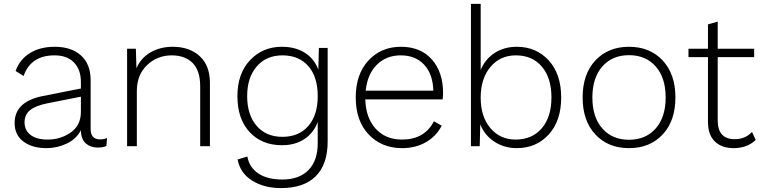

<svg xmlns="http://www.w3.org/2000/svg" viewBox="-20 -750 3907 985"><path d="M493 -35Q515 -35 529 -42L526 -2Q511 7 482 7Q445 7 420.5 -14Q396 -35 395 -82Q372 -37 322.5 -13.5Q273 10 218 10Q145 10 100 -24Q55 -58 55 -119Q55 -228 198 -257L395 -296V-329Q395 -393 359.5 -429.5Q324 -466 260 -466Q138 -466 101 -360L60 -386Q82 -446 134 -478Q186 -510 261 -510Q346 -510 395.5 -465.5Q445 -421 445 -338V-88Q445 -35 493 -35ZM225 -34Q291 -34 343 -70.5Q395 -107 395 -176V-254L223 -220Q163 -208 134.5 -185Q106 -162 106 -123Q106 -81 137 -57.5Q168 -34 225 -34Z M866 -510Q952 -510 1004.5 -462Q1057 -414 1057 -324V0H1007V-308Q1007 -388 968 -427Q929 -466 861 -466Q787 -466 734.5 -416Q682 -366 682 -282V0H632V-500H677L680 -400Q703 -453 752.5 -481.5Q802 -510 866 -510Z M1422 215Q1335 215 1273.5 176.5Q1212 138 1199 68L1249 53Q1259 109 1305.5 140Q1352 171 1428 171Q1515 171 1562.5 122.5Q1610 74 1610 -15V-124Q1589 -68 1541.5 -36.5Q1494 -5 1427 -5Q1323 -5 1260.5 -72.5Q1198 -140 1198 -257Q1198 -373 1263 -441.5Q1328 -510 1426 -510Q1495 -510 1543.5 -479.5Q1592 -449 1613 -393L1616 -504H1661V-25Q1661 94 1599.5 154.5Q1538 215 1422 215ZM1610 -257Q1610 -356 1561.5 -411Q1513 -466 1429 -466Q1346 -466 1297 -409Q1248 -352 1248 -257Q1248 -161 1296.5 -104.5Q1345 -48 1429 -48Q1513 -48 1561.5 -103.5Q1610 -159 1610 -257Z M2253 -273Q2253 -258 2251 -240H1854Q1857 -144 1908 -89Q1959 -34 2042 -34Q2158 -34 2206 -128L2246 -105Q2218 -51 2165 -20.5Q2112 10 2043 10Q1938 10 1871.5 -60Q1805 -130 1805 -250Q1805 -369 1870 -439.5Q1935 -510 2037 -510Q2138 -510 2195.5 -445Q2253 -380 2253 -273ZM2036 -466Q1962 -466 1913.5 -418Q1865 -370 1856 -285H2203Q2201 -369 2156.5 -417.5Q2112 -466 2036 -466Z M2631 -510Q2731 -510 2795 -440Q2859 -370 2859 -250Q2859 -130 2795 -60Q2731 10 2631 10Q2567 10 2516.5 -23Q2466 -56 2444 -112L2441 0H2396V-730H2446V-391Q2469 -447 2518 -478.5Q2567 -510 2631 -510ZM2625 -34Q2710 -34 2759.5 -92Q2809 -150 2809 -250Q2809 -350 2760 -408Q2711 -466 2626 -466Q2546 -466 2496 -406.5Q2446 -347 2446 -249Q2446 -151 2496 -92.5Q2546 -34 2625 -34Z M3034.5 -440Q3100 -510 3207 -510Q3314 -510 3379.5 -440Q3445 -370 3445 -250Q3445 -130 3379.5 -60Q3314 10 3207 10Q3100 10 3034.5 -60Q2969 -130 2969 -250Q2969 -370 3034.5 -440ZM3344 -409Q3293 -467 3207 -467Q3121 -467 3070 -409Q3019 -351 3019 -250Q3019 -149 3070 -91Q3121 -33 3207 -33Q3293 -33 3344 -91Q3395 -149 3395 -250Q3395 -351 3344 -409Z M3838 -73 3857 -32Q3813 10 3744 10Q3683 10 3647.5 -24Q3612 -58 3612 -125V-457H3512V-500H3612V-625L3662 -639V-500H3849V-457H3662V-132Q3662 -36 3750 -36Q3803 -36 3838 -73Z"/></svg>

Font: Elaine Sans Light
Style: Regular
Weight: 300
Designer: Wei Huang
Foundry: Wei Huang
Version: Version 2.001;December 24, 2019;FontCreator 12.0.0.2547 64-b